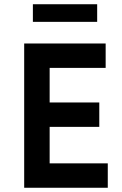

<svg xmlns="http://www.w3.org/2000/svg" viewBox="-20 -885 576 905"><path d="M488 -115V0H94V-680H478V-565H214V-402H448V-287H214V-115ZM438 -865V-782H135V-865Z"/></svg>

Font: Inria Sans
Style: Bold
Weight: 700
Designer: Black Foundry Team
Foundry: Black Foundry
Version: Version 1.2; ttfautohint (v1.8.3)